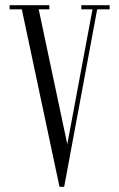

<svg xmlns="http://www.w3.org/2000/svg" viewBox="-20 -719 459 739"><path d="M227 0 354 -683H402V-699H293V-683H336L239 -164L129 -683H170V-699H17V-683H64L209 0H226V-1Z"/></svg>

Font: Emberly
Style: Regular
Weight: 400
Designer: Rajesh Rajput
Foundry: Rajesh Rajput
Version: Version 1.000